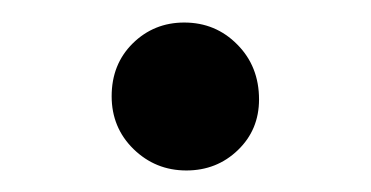

<svg xmlns="http://www.w3.org/2000/svg" viewBox="-20 -136 334 173"><path d="M147.9 17.6Q120.1 17.6 100.3 -1.7Q80.6 -21 80.6 -49.3Q80.6 -78.1 99.6 -96.9Q118.7 -115.7 146 -115.7Q174.3 -115.7 193.8 -95.9Q213.4 -76.2 213.4 -46.4Q213.4 -19 194.3 -0.7Q175.3 17.6 147.9 17.6Z"/></svg>

Font: Elstob 14pt Medium
Style: Regular
Weight: 500
Designer: Peter S. Baker
Version: Version 1.015